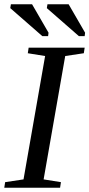

<svg xmlns="http://www.w3.org/2000/svg" viewBox="-24 -878 418 898"><path d="M180 -39 261 -26 257 0H-4L0 -26L86 -39L187 -616L106 -629L110 -655H372L368 -629L281 -616ZM345 -709 195 -840 198 -858H297L374 -725L372 -709ZM174 -709 24 -840 27 -858H126L203 -725L201 -709Z"/></svg>

Font: Libra Serif Modern
Style: Italic
Weight: 400
Italic angle: -12°
Designer: Stefan Peev, Context Ltd
Foundry: Stefan Peev, Context Ltd
Version: Version 1.000